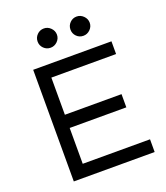

<svg xmlns="http://www.w3.org/2000/svg" viewBox="-153 -962 925 1067"><g transform="rotate(-20 309.0 -428.0)"><path d="M98.1 0V-660.2H561V-585H178.2V-365.2H513.2V-287.1H178.2V-75.2H576.2V0ZM231.9 -856Q254.9 -856 272 -838.9Q289.1 -821.8 289.1 -798.8Q289.1 -775.9 272 -759Q254.9 -742.2 231.9 -742.2Q208 -742.2 191.4 -758.8Q174.8 -775.4 174.8 -798.8Q174.8 -822.3 191.4 -839.1Q208 -856 231.9 -856ZM425.8 -856Q448.7 -856 465.8 -838.9Q482.9 -821.8 482.9 -798.8Q482.9 -775.9 465.8 -759Q448.7 -742.2 425.8 -742.2Q401.9 -742.2 385.5 -758.8Q369.1 -775.4 369.1 -798.8Q369.1 -822.3 385.5 -839.1Q401.9 -856 425.8 -856Z"/></g></svg>

Font: Human Sans
Style: Regular
Weight: 400
Designer: Tim Radville
Foundry: Continuum
Version: Version 1.000;FEAKit 1.0